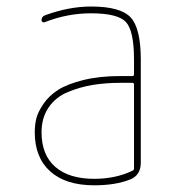

<svg xmlns="http://www.w3.org/2000/svg" viewBox="-20 -550 540 580"><path d="M384.8 -41V-294.9Q384.8 -299.8 379.9 -299.8H344.7Q298.8 -299.8 260.3 -293.5Q221.7 -287.1 185.1 -272Q148.4 -256.8 127 -225.6Q105.5 -194.3 105.5 -150.4Q105.5 -82 147 -45.9Q188.5 -9.8 264.6 -9.8Q329.1 -9.8 379.9 -34.2Q384.8 -36.1 384.8 -41ZM379.9 -320.3Q384.8 -320.3 384.8 -325.2V-370.1Q384.8 -457 360.4 -483.4Q335.9 -509.8 254.9 -509.8Q183.6 -509.8 116.2 -483.4Q112.3 -481.4 108.9 -483.4Q105.5 -485.4 105.5 -489.3Q105.5 -500 116.2 -503.9Q188.5 -530.3 254.9 -530.3Q343.8 -530.3 374.5 -497.6Q405.3 -464.8 405.3 -370.1V-58.6Q405.3 -20.5 373 -7.8Q329.1 9.8 264.6 9.8Q178.7 9.8 131.8 -32.2Q85 -74.2 85 -150.4Q85 -172.9 89.8 -192.4Q94.7 -211.9 111.3 -236.3Q127.9 -260.7 155.3 -278.3Q182.6 -295.9 231.4 -308.1Q280.3 -320.3 344.7 -320.3Z"/></svg>

Font: Rounded-X Mgen+ 1mn thin
Style: Regular
Weight: 100
Designer: [Source Han Sans]
Ryoko NISHIZUKA  (kana & ideographs); Paul D. Hunt (Latin, Greek & Cyrillic); Wenlong ZHANG  (bopomofo
Version: Version 1.059.20150602